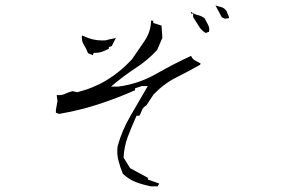

<svg xmlns="http://www.w3.org/2000/svg" viewBox="-20 -720 1040 701"><path d="M520 -64.5V-70.8L455.1 -106L431.2 -144.5Q433.1 -185.5 447 -221.9Q460.9 -258.3 478.5 -297.4H488.8Q494.1 -305.7 497.1 -315.4Q501 -327.6 514.6 -335.4L540.5 -375Q578.6 -414.6 623.3 -437Q668 -459.5 710.4 -483.4L712.4 -488.3L693.4 -498.5Q682.1 -504.4 677.7 -516.1Q614.3 -486.8 551.8 -451.2Q486.8 -413.6 411.6 -403.8H411.1H385.3L394.5 -411.6Q433.1 -443.8 476.1 -472.2Q518.6 -499.5 553.7 -537.6L572.8 -582L569.8 -626.5L539.6 -636.2V-639.6V-644L533.7 -645H531.7Q530.8 -604.5 507.8 -570.6Q484.9 -536.6 461.4 -502.9Q418 -456.5 368.9 -427Q319.8 -397.5 261.7 -383.3L245.1 -387.2Q229.5 -383.3 217.3 -377.4Q207.5 -372.6 193.8 -372.6Q190.4 -372.6 187 -373L189.9 -351.6L184.1 -318.8V-308.6L195.8 -304.2Q271 -316.9 339.6 -339.4Q408.2 -361.8 473.1 -390.6V-397.5L497.6 -405.8H519.5Q485.4 -346.2 455.8 -295.9Q426.3 -245.6 409.7 -187.5Q408.2 -177.2 408.2 -167Q408.2 -149.4 412.6 -133.3Q418.9 -108.4 428.7 -85.4Q451.2 -64.5 476.6 -54.9Q502 -45.4 531.7 -39.6H555.2L561.5 -49.8ZM325.2 -526.9Q340.8 -526.9 353 -531.2Q365.2 -535.6 377.4 -542V-547.9L388.2 -552.2L403.3 -582Q397 -579.6 391.1 -578.6Q378.9 -576.7 366.2 -572.8Q358.9 -572.3 353 -572.3Q335.4 -572.3 318.1 -576.4Q300.8 -580.6 280.3 -590.3H279.3Q278.8 -586.4 278.8 -582.5Q278.8 -568.4 285.6 -557.6Q295.4 -542 301.3 -525.9L318.8 -518.6L322.3 -526.9ZM744.1 -612.3Q744.1 -621.1 740.2 -628.4Q733.9 -641.1 727.1 -653.3Q715.3 -662.1 701.9 -665Q688.5 -668 676.8 -677.2L677.7 -670.4H685.1V-657.7Q695.3 -641.6 701.2 -632.1Q707 -622.6 707.8 -621.6Q708.5 -620.6 709.2 -619.4Q710 -618.2 710.7 -617.2Q711.4 -616.2 712.4 -615.2Q713.4 -614.3 713.9 -613.3Q721.7 -605 731 -599.6L743.2 -604Q744.1 -608.4 744.1 -612.3ZM790 -656.7 801.3 -651.9 814.5 -653.3 816.4 -656.7 806.6 -680.7 802.2 -685.5Q794.9 -692.9 785.2 -694.8Q775.4 -696.8 766.6 -700.2Z"/></svg>

Font: Bakudai
Style: Light
Weight: 300
Version: Version 1.48